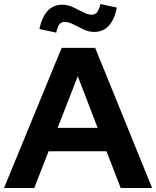

<svg xmlns="http://www.w3.org/2000/svg" viewBox="-24 -939 780 959"><path d="M-3.9 0 284 -700H451.4L735.8 0H578.8L508 -183.5H218.8L147 0ZM263.7 -300.3H463.8L364.5 -558.2ZM256.9 -776.1 172.7 -794Q199 -915.4 286.7 -915.4Q314.5 -915.4 341 -903Q367.6 -890.6 391.3 -878Q415 -865.5 433.9 -865.5Q450.9 -865.5 460.7 -877.4Q470.5 -889.3 477.5 -918.9L559.9 -901Q534.6 -779.5 446.6 -779.5Q419.9 -779.5 393 -792.1Q366 -804.7 342.2 -817.1Q318.3 -829.5 298.8 -829.5Q282.2 -829.5 272.5 -817.3Q262.9 -805 256.9 -776.1Z"/></svg>

Font: Red Hat Display VF
Style: Regular
Weight: 300
Designer: Pentagram, MCKL
Foundry: Pentagram, MCKL
Version: Version 1.023